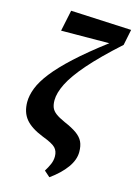

<svg xmlns="http://www.w3.org/2000/svg" viewBox="-138 -806 774 1090"><g transform="rotate(15 248.5 -260.5)"><path d="M265 212 231 182Q246 158 255.5 136Q265 114 265 90Q265 59 247 40Q229 21 170 -1Q97 -30 65 -69Q33 -108 33 -169Q33 -207 50 -251Q67 -295 108 -347.5Q149 -400 219.5 -465Q290 -530 397 -611L114 -609L140 -733L497 -716L478 -623Q367 -523 301.5 -448Q236 -373 208 -317Q180 -261 180 -218Q180 -193 187 -175.5Q194 -158 213 -143.5Q232 -129 268 -113Q315 -93 342 -73.5Q369 -54 380.5 -30Q392 -6 392 30Q392 76 358.5 122.5Q325 169 265 212Z"/></g></svg>

Font: Source Serif 4 SmText
Style: Bold Italic
Weight: 700
Italic angle: -12°
Designer: Frank Grießhammer
Foundry: Adobe
Version: Version 4.005;hotconv 1.1.0;makeotfexe 2.6.0